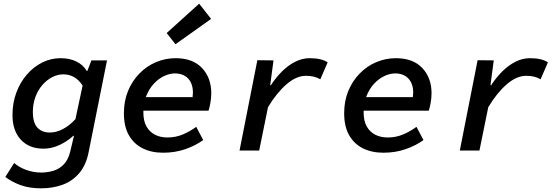

<svg xmlns="http://www.w3.org/2000/svg" viewBox="-20 -820 3040 1046"><path d="M204 206Q140 206 92 188.5Q44 171 9 144L57 68Q86 93 125 106.5Q164 120 203 120Q240 120 272 110Q304 100 327.5 75.5Q351 51 362 8L383 -80H379Q347 -50 304 -30Q261 -10 217 -10Q139 -10 93.5 -59Q48 -108 48 -193Q48 -259 69 -315.5Q90 -372 126.5 -414Q163 -456 210 -479.5Q257 -503 310 -503Q360 -503 397 -484.5Q434 -466 452 -434H456L478 -491H563L463 8Q449 80 411 124Q373 168 319.5 187Q266 206 204 206ZM252 -98Q287 -98 323 -117Q359 -136 391 -171L430 -354Q409 -386 382.5 -400.5Q356 -415 325 -415Q294 -415 264 -399.5Q234 -384 210 -356Q186 -328 172.5 -290.5Q159 -253 159 -210Q159 -152 183.5 -125Q208 -98 252 -98Z M869 12Q805 12 757 -12Q709 -36 682 -83.5Q655 -131 655 -203Q655 -270 677.5 -324.5Q700 -379 739.5 -419.5Q779 -460 830 -481.5Q881 -503 937 -503Q1030 -503 1080.5 -449.5Q1131 -396 1131 -312Q1131 -284 1125.5 -256Q1120 -228 1116 -217H736L748 -291H1061L1025 -273Q1028 -283 1029.5 -294Q1031 -305 1031 -315Q1031 -365 1004.5 -392.5Q978 -420 933 -420Q904 -420 873.5 -405.5Q843 -391 818 -364Q793 -337 777 -297.5Q761 -258 761 -208Q761 -161 778 -131Q795 -101 824.5 -86Q854 -71 892 -71Q937 -71 976 -87.5Q1015 -104 1049 -129L1087 -57Q1046 -27 990 -7.5Q934 12 869 12ZM936 -579 888 -640 1065 -800 1130 -717Z M1285 0 1382 -492 1470 -491 1452 -356H1456Q1483 -398 1517 -431.5Q1551 -465 1589 -484Q1627 -503 1667 -503Q1700 -503 1725 -497Q1750 -491 1765 -480L1725 -388Q1708 -398 1689 -402.5Q1670 -407 1647 -407Q1594 -407 1540.5 -360.5Q1487 -314 1440 -236L1392 0Z M2069 12Q2005 12 1957 -12Q1909 -36 1882 -83.5Q1855 -131 1855 -203Q1855 -270 1877.5 -324.5Q1900 -379 1939.5 -419.5Q1979 -460 2030 -481.5Q2081 -503 2137 -503Q2230 -503 2280.5 -449.5Q2331 -396 2331 -312Q2331 -284 2325.5 -256Q2320 -228 2316 -217H1936L1948 -291H2261L2225 -273Q2228 -283 2229.5 -294Q2231 -305 2231 -315Q2231 -365 2204.5 -392.5Q2178 -420 2133 -420Q2104 -420 2073.5 -405.5Q2043 -391 2018 -364Q1993 -337 1977 -297.5Q1961 -258 1961 -208Q1961 -161 1978 -131Q1995 -101 2024.5 -86Q2054 -71 2092 -71Q2137 -71 2176 -87.5Q2215 -104 2249 -129L2287 -57Q2246 -27 2190 -7.5Q2134 12 2069 12Z M2485 0 2582 -492 2670 -491 2652 -356H2656Q2683 -398 2717 -431.5Q2751 -465 2789 -484Q2827 -503 2867 -503Q2900 -503 2925 -497Q2950 -491 2965 -480L2925 -388Q2908 -398 2889 -402.5Q2870 -407 2847 -407Q2794 -407 2740.5 -360.5Q2687 -314 2640 -236L2592 0Z"/></svg>

Font: Source Code Pro ExtraLight SemiBold
Style: Italic
Weight: 600
Italic angle: -11°
Monospace: yes
Version: Version 1.016;hotconv 1.0.116;makeotfexe 2.5.65601